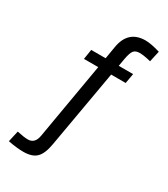

<svg xmlns="http://www.w3.org/2000/svg" viewBox="-225 -831 1002 1144"><g transform="rotate(30 276.0 -259.5)"><path d="M22.9 198.2 40 122.1Q87.9 132.8 115.2 132.8Q163.1 132.8 172.9 74.2L263.2 -450.2H165L175.8 -518.1H274.9L289.1 -603Q310.1 -729 429.2 -729Q466.3 -729 529.8 -710L513.2 -634.8Q464.8 -647 435.1 -647Q407.7 -647 395 -631.3Q382.3 -615.7 374 -568.8L365.2 -518.1H463.9L452.1 -450.2H352.1L258.8 83Q247.1 152.3 218 181.2Q189 210 128.9 210Q82.5 210 22.9 198.2Z"/></g></svg>

Font: Myanmar Pyu Pro
Style: Regular
Weight: 400
Designer: Khon Soe Zaw Thu
Foundry: PaOh Unicode
Version: Version 2.00 April 29, 2017